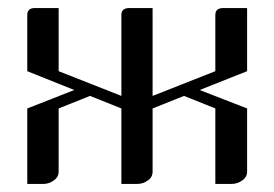

<svg xmlns="http://www.w3.org/2000/svg" viewBox="-20 -458 683 478"><path d="M47.9 0V-188L165 -233.9L47.9 -280.8V-420.9Q47.9 -438 66.9 -438H126V-280.8L282.2 -219.2V-420.9Q282.2 -438 301.8 -438H359.9V-219.2L516.1 -280.8V-420.9Q516.1 -438 536.1 -438H595.2V-280.8L477.1 -233.9L595.2 -188V-30.8Q595.2 -17.1 583 -8.8Q571.3 0 555.2 0H516.1V-188L438 -219.2L359.9 -188V-30.8Q359.9 -16.6 348.1 -8.8Q336.4 0 320.8 0H282.2V-188L204.1 -219.2L126 -188V-30.8Q126 -17.1 113.8 -8.8Q102.1 0 86.9 0Z"/></svg>

Font: Hhenum
Style: Regular
Weight: 400
Designer: T. Christopher White
Version: Version 1.0